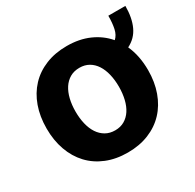

<svg xmlns="http://www.w3.org/2000/svg" viewBox="-132 -723 896 880"><g transform="rotate(-30 316.0 -283.0)"><path d="M38.4 -270.6Q38.4 -334.2 57 -386Q75.6 -437.9 110.4 -475Q145.2 -512.1 195 -532.3Q244.7 -552.6 306.8 -552.6Q372.9 -552.6 424.5 -529.8Q476.2 -507.1 511.4 -465.6Q529.5 -481.5 535.7 -510.1Q541.9 -538.7 541.9 -577.4H632.1Q632.1 -514.6 612 -471.2Q592 -427.9 548.3 -406.2Q575.3 -346.9 575.3 -270.6Q575.3 -207.7 556.6 -155.9Q538 -104 503.2 -66.9Q468.4 -29.8 418.7 -9.6Q369 10.7 306.8 10.7Q244.7 10.7 195 -9.6Q145.2 -29.8 110.4 -66.9Q75.6 -104 57 -155.9Q38.4 -207.7 38.4 -270.6ZM192.1 -271.7Q192.1 -236.2 199.4 -205.8Q206.7 -175.4 221.2 -153.4Q235.8 -131.4 257.3 -119Q278.8 -106.5 307.5 -106.5Q335.6 -106.5 356.9 -119Q378.2 -131.4 392.6 -153.4Q407 -175.4 414.2 -205.8Q421.5 -236.2 421.5 -271.7Q421.5 -307.5 414.2 -337.7Q407 -367.9 392.6 -390.1Q378.2 -412.3 356.9 -424.7Q335.6 -437.1 307.5 -437.1Q278.8 -437.1 257.3 -424.7Q235.8 -412.3 221.2 -390.1Q206.7 -367.9 199.4 -337.7Q192.1 -307.5 192.1 -271.7Z"/></g></svg>

Font: Cannonade
Style: Bold
Weight: 700
Designer: Rasmus Andersson
Foundry: rsms
Version: Version 3.012;git-f93a4a705